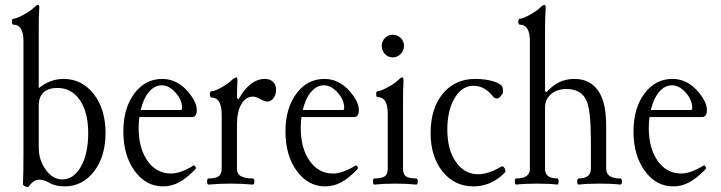

<svg xmlns="http://www.w3.org/2000/svg" viewBox="-20 -745 2924 779"><path d="M242.2 11.2Q202.1 11.2 173.8 -6.8Q154.8 -16.1 139.2 -16.1Q116.2 -16.1 97.2 11.2Q94.7 15.6 84 11.7Q73.2 7.8 73.2 2Q75.2 -42 75.2 -126V-578.1Q75.2 -645 34.2 -645Q28.3 -645 28.3 -657Q28.3 -668.9 34.2 -668.9Q45.4 -668.9 73.7 -684.1Q102.1 -699.2 116.2 -712.9Q128.4 -725.1 133.8 -725.1Q140.6 -725.1 139.2 -710.9Q137.2 -675.8 137.2 -636.2V-387.2Q183.6 -424.8 237.8 -424.8Q312.5 -424.8 360.4 -363.3Q408.2 -301.8 408.2 -205.1Q408.2 -110.4 361.6 -49.6Q314.9 11.2 242.2 11.2ZM231.9 -17.1Q279.3 -17.1 308.6 -69.3Q337.9 -121.6 337.9 -205.1Q337.9 -289.1 304.2 -338.6Q270.5 -388.2 212.9 -388.2Q176.3 -388.2 156.7 -369.9Q137.2 -351.6 137.2 -316.9V-147Q137.2 -95.2 165.8 -56.2Q194.3 -17.1 231.9 -17.1Z M641.6 11.2Q571.8 11.2 526.1 -51.8Q480.5 -114.7 480.5 -211.9Q480.5 -305.7 524.7 -365.2Q568.8 -424.8 638.7 -424.8Q698.7 -424.8 743.7 -372.1Q778.3 -330.6 778.3 -298.8Q778.3 -270 758.8 -270H545.4Q542.5 -249 542.5 -226.1Q542.5 -143.6 578.6 -92.3Q614.7 -41 673.3 -41Q712.4 -41 764.6 -73.2Q766.6 -75.2 769.8 -72.5Q772.9 -69.8 774.2 -65.9Q775.4 -62 773.4 -59.1Q737.8 -22 706.8 -5.4Q675.8 11.2 641.6 11.2ZM636.7 -398.9Q606.9 -398.9 584.2 -371.8Q561.5 -344.7 550.8 -298.8H713.4Q718.8 -298.8 718.8 -307.1Q718.8 -339.8 692.1 -369.4Q665.5 -398.9 636.7 -398.9Z M826.2 3.9Q820.3 3.9 820.3 -8.5Q820.3 -21 826.2 -21Q854 -21 866.7 -29.5Q879.4 -38.1 879.4 -61V-279.8Q879.4 -349.1 838.4 -349.1Q831.5 -349.1 831.5 -362.1Q831.5 -375 838.4 -375Q852.1 -375 879.6 -390.9Q907.2 -406.7 922.4 -421.9Q935.5 -431.2 939.5 -431.2Q943.4 -431.2 943.4 -418Q941.4 -370.1 941.4 -346.2L948.2 -342.8Q994.1 -424.8 1055.2 -424.8Q1075.7 -424.8 1087.9 -412.6Q1100.1 -400.4 1100.1 -380.9Q1100.1 -360.8 1089.8 -346.9Q1079.6 -333 1065.4 -333Q1054.2 -333 1038.6 -341.8Q1018.1 -353 1006.3 -353Q977.1 -353 959.2 -322.3Q941.4 -291.5 941.4 -238.8V-61Q941.4 -38.6 958.3 -29.8Q975.1 -21 1005.4 -21Q1012.2 -21 1012.2 -8.5Q1012.2 3.9 1005.4 3.9Q965.8 0 916.5 0Q867.2 0 826.2 3.9Z M1299.3 11.2Q1229.5 11.2 1183.8 -51.8Q1138.2 -114.7 1138.2 -211.9Q1138.2 -305.7 1182.4 -365.2Q1226.6 -424.8 1296.4 -424.8Q1356.4 -424.8 1401.4 -372.1Q1436 -330.6 1436 -298.8Q1436 -270 1416.5 -270H1203.1Q1200.2 -249 1200.2 -226.1Q1200.2 -143.6 1236.3 -92.3Q1272.5 -41 1331.1 -41Q1370.1 -41 1422.4 -73.2Q1424.3 -75.2 1427.5 -72.5Q1430.7 -69.8 1431.9 -65.9Q1433.1 -62 1431.2 -59.1Q1395.5 -22 1364.5 -5.4Q1333.5 11.2 1299.3 11.2ZM1294.4 -398.9Q1264.6 -398.9 1241.9 -371.8Q1219.2 -344.7 1208.5 -298.8H1371.1Q1376.5 -298.8 1376.5 -307.1Q1376.5 -339.8 1349.9 -369.4Q1323.2 -398.9 1294.4 -398.9Z M1573.2 -512.2Q1555.2 -512.2 1542 -525.6Q1528.8 -539.1 1528.8 -559.1Q1528.8 -577.6 1542 -590.8Q1555.2 -604 1573.2 -604Q1592.8 -604 1606 -590.8Q1619.1 -577.6 1619.1 -559.1Q1619.1 -539.6 1605.5 -525.9Q1591.8 -512.2 1573.2 -512.2ZM1499 3.9Q1493.2 3.9 1493.2 -8.5Q1493.2 -21 1499 -21Q1529.3 -21 1541.3 -29.8Q1553.2 -38.6 1553.2 -61V-284.2Q1553.2 -351.1 1512.2 -351.1Q1506.3 -351.1 1506.3 -363Q1506.3 -375 1512.2 -375Q1523.4 -375 1551.8 -390.1Q1580.1 -405.3 1594.2 -418.9Q1606.4 -431.2 1611.8 -431.2Q1617.2 -431.2 1617.2 -417Q1615.2 -381.8 1615.2 -341.8V-61Q1615.2 -38.6 1626.7 -29.8Q1638.2 -21 1668.9 -21Q1674.8 -21 1674.8 -8.5Q1674.8 3.9 1668.9 3.9Q1631.8 0 1584 0Q1536.1 0 1499 3.9Z M1900.9 11.2Q1823.7 11.2 1775.4 -49.3Q1727.1 -109.9 1727.1 -205.1Q1727.1 -304.7 1776.4 -364.7Q1825.7 -424.8 1908.2 -424.8Q1948.7 -424.8 1980.7 -415.3Q2012.7 -405.8 2018.1 -392.1Q2021 -386.2 2021 -373Q2021 -365.7 2012.2 -355.5Q2003.4 -345.2 1996.1 -345.2Q1986.8 -345.2 1980 -354Q1945.8 -397 1900.9 -397Q1854.5 -397 1824.7 -347.2Q1794.9 -297.4 1794.9 -219.2Q1794.9 -138.2 1829.6 -88.1Q1864.3 -38.1 1919.9 -38.1Q1962.4 -38.1 2013.2 -68.8Q2020.5 -73.2 2027.1 -62.7Q2033.7 -52.2 2028.3 -44.9Q1973.6 11.2 1900.9 11.2Z M2074.7 3.9Q2068.8 3.9 2068.8 -8.5Q2068.8 -21 2074.7 -21Q2129.9 -21 2129.9 -60.1V-578.1Q2129.9 -645 2088.9 -645Q2083 -645 2083 -657Q2083 -668.9 2088.9 -668.9Q2100.1 -668.9 2127.9 -684.1Q2155.8 -699.2 2170.4 -712.9Q2182.6 -725.1 2188.5 -725.1Q2195.3 -725.1 2193.8 -710.9Q2191.4 -667 2191.4 -636.2V-374L2197.8 -372.1Q2224.1 -399.9 2250.7 -412.4Q2277.3 -424.8 2310.5 -424.8Q2377.9 -424.8 2411.6 -370.1Q2426.8 -343.8 2433.1 -310.5Q2439.5 -277.3 2439.5 -225.1V-60.1Q2439.5 -21 2496.6 -21Q2503.4 -21 2503.4 -8.5Q2503.4 3.9 2496.6 3.9Q2465.8 0 2412.6 0Q2359.4 0 2328.6 3.9Q2321.8 3.9 2321.8 -8.5Q2321.8 -21 2328.6 -21Q2377.4 -21 2377.4 -61V-172.9Q2377.4 -296.4 2359.9 -335.9Q2339.4 -383.8 2277.8 -383.8Q2239.7 -383.8 2215.6 -362.8Q2191.4 -341.8 2191.4 -309.1V-60.1Q2191.4 -21 2240.7 -21Q2246.6 -21 2246.6 -8.5Q2246.6 3.9 2240.7 3.9Q2210 0 2158.7 0Q2105.5 0 2074.7 3.9Z M2711.4 11.2Q2641.6 11.2 2595.9 -51.8Q2550.3 -114.7 2550.3 -211.9Q2550.3 -305.7 2594.5 -365.2Q2638.7 -424.8 2708.5 -424.8Q2768.6 -424.8 2813.5 -372.1Q2848.1 -330.6 2848.1 -298.8Q2848.1 -270 2828.6 -270H2615.2Q2612.3 -249 2612.3 -226.1Q2612.3 -143.6 2648.4 -92.3Q2684.6 -41 2743.2 -41Q2782.2 -41 2834.5 -73.2Q2836.4 -75.2 2839.6 -72.5Q2842.8 -69.8 2844 -65.9Q2845.2 -62 2843.3 -59.1Q2807.6 -22 2776.6 -5.4Q2745.6 11.2 2711.4 11.2ZM2706.5 -398.9Q2676.8 -398.9 2654.1 -371.8Q2631.3 -344.7 2620.6 -298.8H2783.2Q2788.6 -298.8 2788.6 -307.1Q2788.6 -339.8 2762 -369.4Q2735.4 -398.9 2706.5 -398.9Z"/></svg>

Font: Junicode SmCond Light
Style: Regular
Weight: 300
Width: 4
Designer: Peter S. Baker
Version: Version 2.206